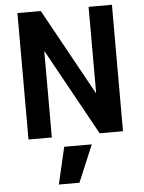

<svg xmlns="http://www.w3.org/2000/svg" viewBox="-64 -780 831 1105"><g transform="rotate(-5 351.5 -228.0)"><path d="M79.1 0V-730.5H213.9L488.3 -233.4H490.2V-730.5H625V0H490.2L215.8 -497.1H213.9V0ZM439.5 59.6 349.6 273.4H230.5L280.3 59.6Z"/></g></svg>

Font: Mgen+ 1c bold
Style: Bold
Weight: 700
Designer: [Source Han Sans]
Ryoko NISHIZUKA  (kana & ideographs); Paul D. Hunt (Latin, Greek & Cyrillic); Wenlong ZHANG  (bopomofo
Version: Version 1.059.20150602